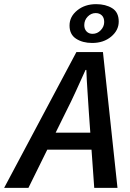

<svg xmlns="http://www.w3.org/2000/svg" viewBox="-76 -905 625 925"><path d="M-56 0 292 -654H420L490 0H378L352 -365Q349 -415 345.5 -465Q342 -515 340 -568H336Q312 -515 289.5 -465.5Q267 -416 241 -365L61 0ZM108 -184 128 -266H421L402 -184ZM368 -698Q322 -698 290.5 -718.5Q259 -739 259 -782Q259 -825 296 -855Q333 -885 387 -885Q433 -885 464.5 -865.5Q496 -846 496 -801Q496 -759 459.5 -728.5Q423 -698 368 -698ZM370 -742Q393 -742 409.5 -759.5Q426 -777 426 -799Q426 -820 414.5 -831Q403 -842 385 -842Q363 -842 346.5 -825Q330 -808 330 -784Q330 -765 341 -753.5Q352 -742 370 -742Z"/></svg>

Font: Source Sans 3 SemiBold
Style: Italic
Weight: 600
Italic angle: -11°
Designer: Paul D. Hunt
Foundry: Adobe
Version: Version 3.046;hotconv 1.0.118;makeotfexe 2.5.65603